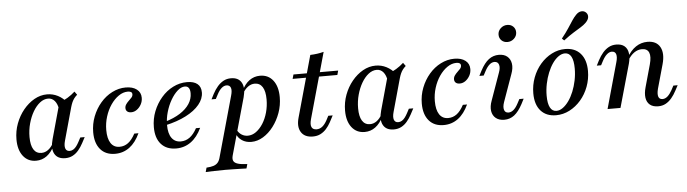

<svg xmlns="http://www.w3.org/2000/svg" viewBox="-50 -887 4616 1290"><g transform="rotate(-5 2257.5 -242.0)"><path d="M162.9 11.3Q108.1 11.3 75.8 -30.2Q43.5 -71.8 43.5 -142.7Q43.5 -198.4 62.5 -249.2Q81.5 -300 114.1 -339.9Q146.8 -379.8 187.9 -403.2Q229 -426.6 274.2 -426.6Q312.9 -426.6 346.8 -409.3Q380.6 -391.9 407.3 -358.9L346.8 -316.9Q341.1 -355.6 323.4 -376.6Q305.6 -397.6 279 -397.6Q250 -397.6 223.8 -377Q197.6 -356.5 177 -321.4Q156.5 -286.3 144.4 -242.3Q132.3 -198.4 132.3 -150.8Q132.3 -96 150.4 -66.9Q168.5 -37.9 203.2 -37.9Q227.4 -37.9 248.4 -53.2Q269.4 -68.5 286.3 -99.2L288.7 -80.6Q266.9 -35.5 235.1 -12.1Q203.2 11.3 162.9 11.3ZM359.7 11.3Q308.1 11.3 287.9 -25Q267.7 -61.3 285.5 -123.4L352.4 -364.5Q382.3 -375 409.7 -391.5Q437.1 -408.1 459.7 -429L475.8 -406.5Q462.9 -395.2 454.8 -384.3Q446.8 -373.4 440.7 -360.1Q434.7 -346.8 429 -327.4L367.7 -106.5Q358.1 -72.6 364.9 -53.6Q371.8 -34.7 393.5 -34.7Q406.5 -34.7 418.1 -41.9Q429.8 -49.2 439.1 -61.7Q448.4 -74.2 456.5 -89.5L471.8 -118.5H501.6L480.6 -79Q466.9 -53.2 449.6 -32.7Q432.3 -12.1 410.1 -0.4Q387.9 11.3 359.7 11.3Z M696 11.3Q632.3 11.3 596.8 -30.2Q561.3 -71.8 561.3 -145.2Q561.3 -200.8 581 -251.6Q600.8 -302.4 634.7 -341.9Q668.5 -381.5 712.9 -404Q757.3 -426.6 804.8 -426.6Q851.6 -426.6 879 -405.6Q906.5 -384.7 906.5 -348.4Q906.5 -324.2 895.2 -303.6Q883.9 -283.1 866.1 -270.2Q848.4 -257.3 827.4 -257.3Q810.5 -257.3 800.8 -265.7Q791.1 -274.2 791.1 -288.7Q791.1 -302.4 799.2 -314.1Q807.3 -325.8 818.1 -335.9Q829 -346 837.5 -355.6Q846 -365.3 846 -377.4Q846 -397.6 816.1 -397.6Q784.7 -397.6 754.8 -377Q725 -356.5 701.2 -321.8Q677.4 -287.1 663.7 -243.1Q650 -199.2 650 -153.2Q650 -95.2 670.6 -64.1Q691.1 -33.1 729.8 -33.1Q762.1 -33.1 787.9 -52.4Q813.7 -71.8 835.5 -112.9H863.7Q835.5 -51.6 793.1 -20.2Q750.8 11.3 696 11.3Z M1108.1 11.3Q1042.7 11.3 1006.5 -29.4Q970.2 -70.2 970.2 -143.5Q970.2 -200 990.3 -250.8Q1010.5 -301.6 1044.8 -341.5Q1079 -381.5 1123.8 -404Q1168.5 -426.6 1217.7 -426.6Q1263.7 -426.6 1287.9 -406.9Q1312.1 -387.1 1312.1 -349.2Q1312.1 -306.5 1279.8 -267.3Q1247.6 -228.2 1188.7 -198Q1129.8 -167.7 1049.2 -150L1050 -174.2Q1109.7 -191.9 1151.2 -218.5Q1192.7 -245.2 1214.5 -278.6Q1236.3 -312.1 1236.3 -350Q1236.3 -374.2 1227.4 -386.3Q1218.5 -398.4 1201.6 -398.4Q1176.6 -398.4 1151.6 -376.2Q1126.6 -354 1105.6 -317.7Q1084.7 -281.5 1072.2 -237.9Q1059.7 -194.4 1059.7 -150.8Q1059.7 -93.5 1081.5 -63.3Q1103.2 -33.1 1142.7 -33.1Q1175.8 -33.1 1202.8 -52.8Q1229.8 -72.6 1251.6 -112.9H1279.8Q1250.8 -51.6 1207.3 -20.2Q1163.7 11.3 1108.1 11.3Z M1291.1 186.3 1299.2 157.3Q1328.2 155.6 1346.8 149.6Q1365.3 143.5 1376.2 130.6Q1387.1 117.7 1392.7 95.2L1505.6 -308.9Q1516.1 -344.4 1509.3 -362.9Q1502.4 -381.5 1480.6 -381.5Q1463.7 -381.5 1447.6 -367.7Q1431.5 -354 1416.9 -325.8L1401.6 -296.8H1372.6L1390.3 -331.5Q1405.6 -360.5 1423.8 -381.5Q1441.9 -402.4 1464.1 -414.5Q1486.3 -426.6 1514.5 -426.6Q1565.3 -426.6 1585.5 -390.3Q1605.6 -354 1588.7 -291.9L1481.5 91.1Q1475 114.5 1481.9 128.2Q1488.7 141.9 1511.3 148.8Q1533.9 155.6 1574.2 157.3L1566.1 186.3Q1551.6 185.5 1528.2 185.1Q1504.8 184.7 1477.8 183.9Q1450.8 183.1 1424.2 183.1Q1383.9 183.1 1347.6 184.3Q1311.3 185.5 1291.1 186.3ZM1614.5 11.3Q1578.2 11.3 1551.6 -6.5Q1525 -24.2 1514.5 -53.2L1523.4 -77.4Q1534.7 -55.6 1553.2 -44Q1571.8 -32.3 1594.4 -32.3Q1624.2 -32.3 1650.4 -51.2Q1676.6 -70.2 1697.2 -102.4Q1717.7 -134.7 1729.4 -176.6Q1741.1 -218.5 1741.1 -264.5Q1741.1 -319.4 1723 -348Q1704.8 -376.6 1670.2 -376.6Q1646 -376.6 1624.6 -360.9Q1603.2 -345.2 1587.1 -316.1L1585.5 -334.7Q1606.5 -379.8 1638.3 -403.2Q1670.2 -426.6 1710.5 -426.6Q1766.1 -426.6 1798.4 -385.1Q1830.6 -343.5 1830.6 -271.8Q1830.6 -216.9 1812.5 -166.5Q1794.4 -116.1 1763.7 -75.8Q1733.1 -35.5 1694.4 -12.1Q1655.6 11.3 1614.5 11.3Z M2029.8 11.3Q1974.2 11.3 1950.8 -25.8Q1927.4 -62.9 1944.4 -123.4L2059.7 -536.3Q2083.9 -537.1 2106.9 -540.3Q2129.8 -543.5 2150.8 -549.2L2026.6 -105.6Q2016.9 -70.2 2025.4 -52.4Q2033.9 -34.7 2058.9 -34.7Q2079.8 -34.7 2097.2 -48.4Q2114.5 -62.1 2129.8 -90.3L2144.4 -118.5H2174.2L2150 -72.6Q2137.1 -49.2 2120.2 -30.2Q2103.2 -11.3 2081 0Q2058.9 11.3 2029.8 11.3ZM1927.4 -386.3 1935.5 -415.3H2237.1L2229 -386.3Z M2379 11.3Q2324.2 11.3 2291.9 -30.2Q2259.7 -71.8 2259.7 -142.7Q2259.7 -198.4 2278.6 -249.2Q2297.6 -300 2330.2 -339.9Q2362.9 -379.8 2404 -403.2Q2445.2 -426.6 2490.3 -426.6Q2529 -426.6 2562.9 -409.3Q2596.8 -391.9 2623.4 -358.9L2562.9 -316.9Q2557.3 -355.6 2539.5 -376.6Q2521.8 -397.6 2495.2 -397.6Q2466.1 -397.6 2439.9 -377Q2413.7 -356.5 2393.1 -321.4Q2372.6 -286.3 2360.5 -242.3Q2348.4 -198.4 2348.4 -150.8Q2348.4 -96 2366.5 -66.9Q2384.7 -37.9 2419.4 -37.9Q2443.5 -37.9 2464.5 -53.2Q2485.5 -68.5 2502.4 -99.2L2504.8 -80.6Q2483.1 -35.5 2451.2 -12.1Q2419.4 11.3 2379 11.3ZM2575.8 11.3Q2524.2 11.3 2504 -25Q2483.9 -61.3 2501.6 -123.4L2568.5 -364.5Q2598.4 -375 2625.8 -391.5Q2653.2 -408.1 2675.8 -429L2691.9 -406.5Q2679 -395.2 2671 -384.3Q2662.9 -373.4 2656.9 -360.1Q2650.8 -346.8 2645.2 -327.4L2583.9 -106.5Q2574.2 -72.6 2581 -53.6Q2587.9 -34.7 2609.7 -34.7Q2622.6 -34.7 2634.3 -41.9Q2646 -49.2 2655.2 -61.7Q2664.5 -74.2 2672.6 -89.5L2687.9 -118.5H2717.7L2696.8 -79Q2683.1 -53.2 2665.7 -32.7Q2648.4 -12.1 2626.2 -0.4Q2604 11.3 2575.8 11.3Z M2912.1 11.3Q2848.4 11.3 2812.9 -30.2Q2777.4 -71.8 2777.4 -145.2Q2777.4 -200.8 2797.2 -251.6Q2816.9 -302.4 2850.8 -341.9Q2884.7 -381.5 2929 -404Q2973.4 -426.6 3021 -426.6Q3067.7 -426.6 3095.2 -405.6Q3122.6 -384.7 3122.6 -348.4Q3122.6 -324.2 3111.3 -303.6Q3100 -283.1 3082.3 -270.2Q3064.5 -257.3 3043.5 -257.3Q3026.6 -257.3 3016.9 -265.7Q3007.3 -274.2 3007.3 -288.7Q3007.3 -302.4 3015.3 -314.1Q3023.4 -325.8 3034.3 -335.9Q3045.2 -346 3053.6 -355.6Q3062.1 -365.3 3062.1 -377.4Q3062.1 -397.6 3032.3 -397.6Q3000.8 -397.6 2971 -377Q2941.1 -356.5 2917.3 -321.8Q2893.5 -287.1 2879.8 -243.1Q2866.1 -199.2 2866.1 -153.2Q2866.1 -95.2 2886.7 -64.1Q2907.3 -33.1 2946 -33.1Q2978.2 -33.1 3004 -52.4Q3029.8 -71.8 3051.6 -112.9H3079.8Q3051.6 -51.6 3009.3 -20.2Q2966.9 11.3 2912.1 11.3Z M3321 11.3Q3285.5 11.3 3263.7 -6.5Q3241.9 -24.2 3237.1 -54.8Q3232.3 -85.5 3246.8 -124.2L3312.1 -308.1Q3324.2 -340.3 3317.3 -360.9Q3310.5 -381.5 3287.9 -381.5Q3270.2 -381.5 3254 -367.3Q3237.9 -353.2 3223.4 -325.8L3208.1 -296.8H3179L3196.8 -331.5Q3223.4 -381.5 3253.2 -404Q3283.1 -426.6 3321 -426.6Q3356.5 -426.6 3377.8 -408.9Q3399.2 -391.1 3404 -360.5Q3408.9 -329.8 3394.4 -291.1L3329 -107.3Q3317.7 -75 3324.2 -54.8Q3330.6 -34.7 3353.2 -34.7Q3388.7 -34.7 3417.7 -89.5L3433.1 -118.5H3462.1L3444.4 -83.9Q3417.7 -33.9 3388.3 -11.3Q3358.9 11.3 3321 11.3ZM3387.1 -507.3Q3362.9 -507.3 3347.2 -522.6Q3331.5 -537.9 3331.5 -561.3Q3331.5 -586.3 3350.4 -604Q3369.4 -621.8 3395.2 -621.8Q3419.4 -621.8 3435.1 -606.5Q3450.8 -591.1 3450.8 -567.7Q3450.8 -542.7 3431.9 -525Q3412.9 -507.3 3387.1 -507.3Z M3670.2 11.3Q3604 11.3 3566.9 -30.6Q3529.8 -72.6 3529.8 -148.4Q3529.8 -204 3548.8 -254.4Q3567.7 -304.8 3601.2 -343.5Q3634.7 -382.3 3677.8 -404.4Q3721 -426.6 3768.5 -426.6Q3834.7 -426.6 3871.8 -384.3Q3908.9 -341.9 3908.9 -266.9Q3908.9 -211.3 3889.9 -160.9Q3871 -110.5 3837.5 -71.8Q3804 -33.1 3760.9 -10.9Q3717.7 11.3 3670.2 11.3ZM3675 -17.7Q3696.8 -17.7 3718.1 -33.1Q3739.5 -48.4 3758.5 -75Q3777.4 -101.6 3791.5 -136.3Q3805.6 -171 3813.7 -210.5Q3821.8 -250 3821.8 -290.3Q3821.8 -343.5 3807.3 -370.6Q3792.7 -397.6 3764.5 -397.6Q3742.7 -397.6 3721 -382.3Q3699.2 -366.9 3680.6 -340.3Q3662.1 -313.7 3648 -279Q3633.9 -244.4 3625.8 -204.8Q3617.7 -165.3 3617.7 -125Q3617.7 -71.8 3632.3 -44.8Q3646.8 -17.7 3675 -17.7ZM3767.7 -484.7 3753.2 -498.4Q3783.1 -535.5 3801.6 -564.1Q3820.2 -592.7 3834.3 -614.1Q3848.4 -635.5 3862.9 -650Q3879.8 -667.7 3899.2 -669.4Q3918.5 -671 3931.5 -657.3Q3943.5 -644.4 3941.5 -626.6Q3939.5 -608.9 3921 -590.3Q3906.5 -575.8 3884.7 -562.5Q3862.9 -549.2 3834.3 -531.5Q3805.6 -513.7 3767.7 -484.7Z M4358.9 11.3Q4323.4 11.3 4302.8 -5.6Q4282.3 -22.6 4277.8 -53.2Q4273.4 -83.9 4284.7 -123.4L4326.6 -273.4Q4341.1 -325.8 4329.8 -353.2Q4318.5 -380.6 4282.3 -380.6Q4254.8 -380.6 4230.2 -363.7Q4205.6 -346.8 4185.5 -312.9L4182.3 -330.6Q4209.7 -379 4245.2 -402.8Q4280.6 -426.6 4323.4 -426.6Q4383.9 -426.6 4408.1 -383.5Q4432.3 -340.3 4412.1 -267.7L4366.9 -106.5Q4358.1 -72.6 4364.1 -53.6Q4370.2 -34.7 4391.9 -34.7Q4409.7 -34.7 4425.8 -48.8Q4441.9 -62.9 4456.5 -89.5L4471.8 -118.5H4500.8L4482.3 -83.9Q4467.7 -55.6 4449.6 -34.3Q4431.5 -12.9 4409.3 -0.8Q4387.1 11.3 4358.9 11.3ZM4017.7 0 4104 -308.9Q4113.7 -341.9 4107.7 -361.7Q4101.6 -381.5 4079 -381.5Q4062.1 -381.5 4046 -367.3Q4029.8 -353.2 4015.3 -325.8L4000 -296.8H3971L3988.7 -331.5Q4004 -360.5 4022.2 -381.5Q4040.3 -402.4 4062.5 -414.5Q4084.7 -426.6 4112.9 -426.6Q4148.4 -426.6 4168.5 -409.7Q4188.7 -392.7 4193.1 -362.1Q4197.6 -331.5 4187.1 -291.9L4104.8 0Z"/></g></svg>

Font: Playfair 5pt SemiExpanded Light Medium
Style: Italic
Weight: 500
Italic angle: -15.6°
Version: Version 2.001;gftools[0.9.30]